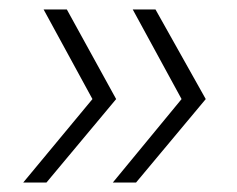

<svg xmlns="http://www.w3.org/2000/svg" viewBox="-20 -495 500 405"><path d="M218 -110 363 -286 260 -475H308L414 -286L267 -110ZM29 -110 175 -286 72 -475H121L225 -286L78 -110Z"/></svg>

Font: Alumni Sans Light
Style: Italic
Weight: 300
Italic angle: -8°
Version: Version 1.016